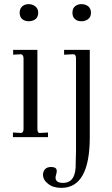

<svg xmlns="http://www.w3.org/2000/svg" viewBox="-20 -657 538 920"><path d="M117.2 -637.2Q135.3 -637.2 149.9 -626Q163.1 -614.3 163.1 -596.2Q163.1 -576.7 150.9 -565.9Q137.2 -555.2 117.2 -555.2Q98.1 -555.2 85.9 -565.9Q74.2 -576.2 74.2 -596.2Q74.2 -614.3 85.9 -626Q98.6 -637.2 117.2 -637.2ZM159.2 -39.1Q159.2 -18.6 171.9 -20L210 -22V0H42V-22L80.1 -20Q92.8 -20 92.8 -39.1V-377Q92.8 -394 81.1 -397L43 -395V-418H159.2ZM371.1 -637.2Q389.2 -637.2 403.8 -626Q416 -613.8 416 -596.2Q416 -576.2 402.8 -565.9Q389.2 -555.2 371.1 -555.2Q349.6 -555.2 338.9 -565.9Q327.1 -576.2 327.1 -596.2Q327.1 -617.2 339.8 -627Q351.6 -637.2 371.1 -637.2ZM410.2 0Q410.2 243.2 273.9 243.2Q234.4 243.2 210.9 224.1Q186 205.1 186 180.2Q186 163.6 196.8 152.8Q206.5 143.1 225.1 143.1Q236.3 143.1 244.1 147Q252 151.9 252 163.1Q252 168.9 249 179.2Q246.1 189.5 246.1 193.8Q246.1 219.2 280.8 219.2Q345.7 220.7 342.8 123Q344.2 85.9 344.2 68.8V-377Q344.2 -397 331.1 -397L287.1 -395V-418H410.2Z"/></svg>

Font: Unna Light
Style: Regular
Weight: 300
Designer: Jorge de Buen Unna
Foundry: Omnibus-Type
Version: Version 2.007;PS 002.007;hotconv 1.0.88;makeotf.lib2.5.64775